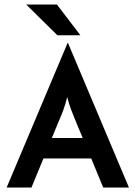

<svg xmlns="http://www.w3.org/2000/svg" viewBox="-20 -839 606 859"><path d="M9.7 0 282.6 -647.2H284L556.9 0H441.7L388.2 -129.9H174.3L120.8 0ZM211.8 -221.5H350L317.4 -300Q306.9 -325 297.9 -349Q288.9 -372.9 280.6 -404.9Q272.9 -372.9 264.2 -349.3Q255.6 -325.7 244.4 -300ZM236.8 -681.2 97.2 -818.8H234.7L339.6 -681.2Z"/></svg>

Font: Afacad Flux SemiBold
Style: Regular
Weight: 600
Designer: Kristian Moeller
Foundry: Dicotype
Version: Version 1.100